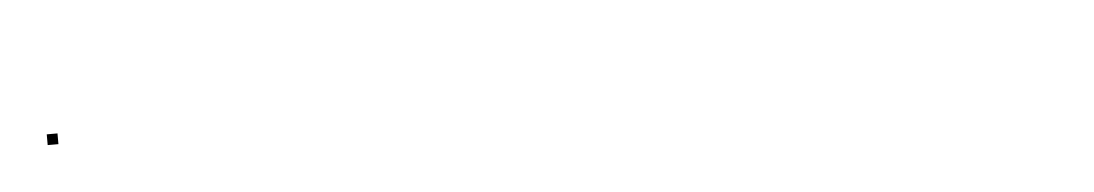

<svg xmlns="http://www.w3.org/2000/svg" viewBox="-23 -216 507 89"><g transform="rotate(-5 230.5 -171.5)"><path d="M-2 -169V-174H3V-169Z"/></g></svg>

Font: FRB American Cursive Just Beginnings
Style: Italic
Weight: 400
Italic angle: -25°
Version: Version 2.0;Modular Font Editor K font №1